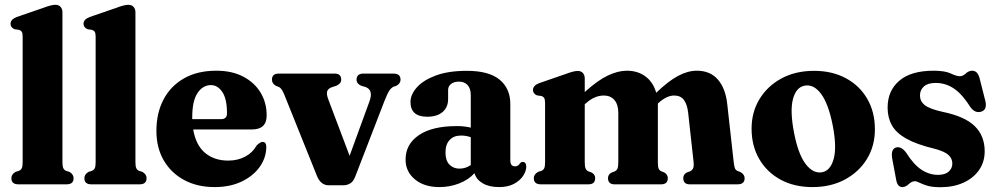

<svg xmlns="http://www.w3.org/2000/svg" viewBox="-20 -769 4162 801"><path d="M240.5 -718V-92.5Q240.5 -75 244 -67.5Q247.5 -60 255 -56.5L269.5 -52Q287 -42 287 -25.5Q287 0 258 0H56.5Q27.5 0 27.5 -25.5Q27.5 -42 45 -52L59.5 -56.5Q67.5 -60 71 -67.5Q74.5 -75 74.5 -92.5V-616Q74.5 -630.5 70.8 -636.2Q67 -642 59 -644.5L41 -647Q24 -654 24 -670Q24 -688 49.5 -698L160 -736Q194 -749 210.5 -749Q225 -749 232.8 -740.2Q240.5 -731.5 240.5 -718Z M545 -718V-92.5Q545 -75 548.5 -67.5Q552 -60 559.5 -56.5L574 -52Q591.5 -42 591.5 -25.5Q591.5 0 562.5 0H361Q332 0 332 -25.5Q332 -42 349.5 -52L364 -56.5Q372 -60 375.5 -67.5Q379 -75 379 -92.5V-616Q379 -630.5 375.2 -636.2Q371.5 -642 363.5 -644.5L345.5 -647Q328.5 -654 328.5 -670Q328.5 -688 354 -698L464.5 -736Q498.5 -749 515 -749Q529.5 -749 537.2 -740.2Q545 -731.5 545 -718Z M1092.5 -287.5Q1092.5 -229 1031.5 -229H786Q797 -163.5 835.5 -131.2Q874 -99 932 -99Q972 -99 1003.2 -115.8Q1034.5 -132.5 1051 -162.5Q1066.5 -177.5 1076 -177Q1091.5 -176.5 1091 -154Q1090 -109.5 1062.8 -71.8Q1035.5 -34 987.2 -11.2Q939 11.5 875.5 11.5Q803 11.5 748.2 -18Q693.5 -47.5 663 -100.2Q632.5 -153 632.5 -223Q632.5 -297 662 -353.5Q691.5 -410 747.5 -442Q803.5 -474 882.5 -474Q948 -474 995 -449.2Q1042 -424.5 1067.2 -382.5Q1092.5 -340.5 1092.5 -287.5ZM782 -280Q782 -275.5 782 -272H902.5Q927 -272 927 -296Q927 -356.5 907.5 -385.2Q888 -414 860 -414Q826.5 -414 804.2 -381.2Q782 -348.5 782 -280Z M1412.5 4H1351.5Q1318.5 4 1302.5 -34.5L1166.5 -373Q1155.5 -400.5 1144 -406L1131 -411Q1114.5 -420.5 1114.5 -436.5Q1114.5 -462 1143 -462H1376.5Q1403.5 -462 1403.5 -436.5Q1403.5 -420 1382.5 -411L1367 -406Q1349 -400.5 1345 -388.2Q1341 -376 1350.5 -352L1438.5 -119L1521.5 -346.5Q1539 -394.5 1503.5 -406.5L1487.5 -411Q1467.5 -419.5 1467.5 -436.5Q1467.5 -462 1496.5 -462H1622Q1651 -462 1651 -436.5Q1651 -420.5 1633.5 -411L1621.5 -407Q1612 -402.5 1604 -390.5Q1596 -378.5 1584 -348L1461.5 -31Q1453.5 -11 1440.5 -3.5Q1427.5 4 1412.5 4Z M1672 -103.5Q1672 -167.5 1727.5 -205.2Q1783 -243 1885.5 -243Q1918.5 -243 1944 -236.5V-373Q1944 -399 1931 -413.8Q1918 -428.5 1895 -428.5Q1874 -428.5 1861.8 -418.8Q1849.5 -409 1849.5 -394V-356Q1849.5 -321.5 1826.5 -301.8Q1803.5 -282 1762.5 -282Q1692.5 -282 1692.5 -343.5Q1692.5 -374.5 1718.8 -404.2Q1745 -434 1797.5 -453.8Q1850 -473.5 1928 -473.5Q2020 -473.5 2064.5 -436.5Q2109 -399.5 2109 -335V-99Q2109 -75 2129 -75Q2142 -75 2149.5 -88Q2154.5 -93.5 2160 -93.5Q2175.5 -93.5 2175.5 -73.5Q2175.5 -55.5 2162.5 -35.5Q2149.5 -15.5 2124.2 -2Q2099 11.5 2062 11.5Q2021 11.5 1994 -4.2Q1967 -20 1959.5 -46.5Q1934 -18.5 1895 -3.5Q1856 11.5 1813 11.5Q1749.5 11.5 1710.8 -20.8Q1672 -53 1672 -103.5ZM1838.5 -133Q1838.5 -99.5 1854.8 -82.5Q1871 -65.5 1897 -65.5Q1922.5 -65.5 1944 -80.5V-196.5Q1925 -203.5 1903 -203.5Q1873 -203.5 1855.8 -185Q1838.5 -166.5 1838.5 -133Z M2419.5 -441.5V-385Q2473 -433.5 2515.5 -453.8Q2558 -474 2595 -474Q2641 -474 2673.2 -449.8Q2705.5 -425.5 2717.5 -382Q2768 -430.5 2808.5 -452.2Q2849 -474 2887 -474Q2943 -474 2975 -437Q3007 -400 3014 -334.5L3041 -92Q3043 -74.5 3046 -67Q3049 -59.5 3056.5 -56L3068.5 -51.5Q3086.5 -41.5 3086.5 -25.5Q3086.5 0 3057 0H2857.5Q2830.5 0 2830.5 -26Q2830.5 -41 2844.5 -49L2858 -54Q2867 -58 2871.2 -66.2Q2875.5 -74.5 2873.5 -93.5L2851 -298Q2847 -333.5 2833.2 -352Q2819.5 -370.5 2792.5 -370.5Q2761 -370.5 2726 -338.5L2724.5 -336.5Q2724.5 -333 2724.5 -329V-92Q2724.5 -73 2727.8 -65.5Q2731 -58 2739 -54.5L2751.5 -49.5Q2766 -40.5 2766 -26Q2766 0 2738 0H2544Q2516.5 0 2516.5 -26Q2516.5 -41 2531 -49L2544.5 -54Q2553 -58 2556.2 -66.2Q2559.5 -74.5 2559.5 -94V-297.5Q2559.5 -333 2543.2 -351.8Q2527 -370.5 2499 -370.5Q2460 -370.5 2423 -337L2419.5 -334V-92.5Q2419.5 -74 2423 -66Q2426.5 -58 2434 -54.5L2448.5 -49Q2463 -41 2463 -26Q2463 0 2435 0H2236.5Q2207 0 2207 -25.5Q2207 -42 2225 -52L2239.5 -56.5Q2247 -60 2250.5 -67.2Q2254 -74.5 2254 -92V-339.5Q2254 -354 2250.2 -360Q2246.5 -366 2238.5 -368.5L2220.5 -371Q2203.5 -378 2203.5 -393.5Q2203.5 -412 2229 -422L2339 -460Q2373 -473 2390 -473Q2404.5 -473 2412 -464.2Q2419.5 -455.5 2419.5 -441.5Z M3376 -473.5Q3452 -473.5 3509.2 -442.5Q3566.5 -411.5 3598.2 -356.5Q3630 -301.5 3630 -229.5Q3630 -160.5 3597 -106.2Q3564 -52 3505.2 -20.2Q3446.5 11.5 3369.5 11.5Q3293.5 11.5 3236.5 -19.5Q3179.5 -50.5 3147.5 -105.5Q3115.5 -160.5 3115.5 -232.5Q3115.5 -301 3148.5 -355.5Q3181.5 -410 3240.2 -441.8Q3299 -473.5 3376 -473.5ZM3410 -50.5Q3445 -57.5 3458.2 -106.8Q3471.5 -156 3454 -246Q3436 -337 3405 -378Q3374 -419 3336.5 -411.5Q3301.5 -405 3288.2 -356Q3275 -307 3292.5 -216Q3310 -125 3341.5 -84.2Q3373 -43.5 3410 -50.5Z M3893 -39.5Q3922.5 -39.5 3937.8 -53Q3953 -66.5 3953 -87Q3953 -107 3937.5 -122Q3922 -137 3878.5 -148.5Q3804 -166.5 3761.2 -190.5Q3718.5 -214.5 3700.8 -246.5Q3683 -278.5 3683 -320Q3683 -390.5 3731.8 -432.2Q3780.5 -474 3875 -474Q3922 -474 3946.2 -462.5Q3970.5 -451 3984 -451Q3997 -451 4009.2 -462.5Q4021.5 -474 4036 -474Q4045.5 -474 4053 -468Q4060.5 -462 4066 -445.5L4088 -358.5Q4102 -314 4076 -304Q4049 -294 4028.5 -322Q3995 -375.5 3960.2 -399.2Q3925.5 -423 3883.5 -423Q3850.5 -423 3834.2 -408.2Q3818 -393.5 3818 -370.5Q3818 -347 3837.2 -331Q3856.5 -315 3912 -302.5Q4005 -283.5 4046.5 -242.8Q4088 -202 4088 -138Q4088 -93 4064.2 -59.2Q4040.5 -25.5 3999 -6.8Q3957.5 12 3904 12Q3869.5 12 3848.8 5.8Q3828 -0.5 3816 -6.8Q3804 -13 3797 -13Q3784 -13 3771 -0.8Q3758 11.5 3744.5 11.5Q3724.5 11.5 3719 -17.5L3703 -103Q3694.5 -146 3717.5 -153.5Q3740 -160.5 3761.5 -130.5Q3792 -82 3824.5 -60.8Q3857 -39.5 3893 -39.5Z"/></svg>

Font: Fraunces 72pt S050
Style: Bold
Weight: 700
Version: Version 1.000; ttfautohint (v1.8.3)